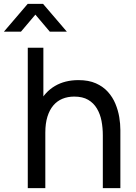

<svg xmlns="http://www.w3.org/2000/svg" viewBox="-73 -965 698 985"><path d="M-53 -802.5 69 -945H148L270 -802.5H182.5L108.5 -890L34.5 -802.5ZM454.5 0V-270.5Q454.5 -309 447.8 -344.5Q441 -380 424.2 -408.2Q407.5 -436.5 379.2 -453Q351 -469.5 308 -469.5Q274.5 -469.5 247.2 -458.2Q220 -447 200.5 -424Q181 -401 170.2 -366.2Q159.5 -331.5 159.5 -284.5L101 -302.5Q101 -381 129.2 -437.2Q157.5 -493.5 208.8 -523.8Q260 -554 329.5 -554Q382 -554 419 -537.5Q456 -521 480.5 -493.8Q505 -466.5 519 -432.8Q533 -399 538.8 -364.2Q544.5 -329.5 544.5 -298.5V0ZM69.5 0V-720H149.5V-322.5H159.5V0Z"/></svg>

Font: Manrope ExtraLight Medium
Style: Regular
Weight: 500
Version: Version 4.504